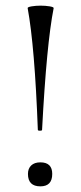

<svg xmlns="http://www.w3.org/2000/svg" viewBox="-20 -649 287 680"><path d="M78 -620Q77 -624 92 -626.5Q107 -629 124 -629Q141 -629 156 -626.5Q171 -624 170 -620Q145 -494 129 -189Q129 -186 121.5 -186Q114 -186 114 -189Q103 -484 78 -620ZM123 11Q79 11 79 -33Q79 -52 90.5 -63Q102 -74 123 -74Q165 -74 165 -33Q165 11 123 11Z"/></svg>

Font: Cormorant Infant
Style: Regular
Weight: 400
Designer: Christian Thalmann (Catharsis Fonts)
Version: Version 1.000;PS 002.000;hotconv 1.0.88;makeotf.lib2.5.64775